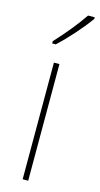

<svg xmlns="http://www.w3.org/2000/svg" viewBox="-120 -801 438 838"><g transform="rotate(15 99.0 -382.0)"><path d="M198 -757V-764H168C135 -715 93 -665 48 -616V-606H64C107 -645 164 -709 198 -757ZM102 0V-527H77V0Z"/></g></svg>

Font: Noto Sans Kannada Condensed Thin
Style: Regular
Weight: 100
Width: 3
Designer: Jelle Bosma - Monotype Design Team
Foundry: Monotype Imaging Inc.
Version: Version 2.005